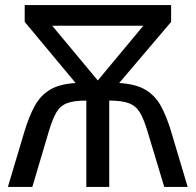

<svg xmlns="http://www.w3.org/2000/svg" viewBox="-20 -734 769 754"><path d="M652 -714V-648L448 -408Q514 -404 552 -381Q590 -358 612 -317.5Q634 -277 651 -221L717 0H625L559 -219Q545 -266 529.5 -292Q514 -318 486.5 -328.5Q459 -339 409 -339V0H319V-339Q269 -339 242.5 -328.5Q216 -318 201 -292Q186 -266 172 -219L107 0H11L77 -221Q94 -276 115.5 -316.5Q137 -357 174.5 -380.5Q212 -404 277 -408L77 -648V-714ZM543 -633H185L364 -418Z"/></svg>

Font: Noto Sans
Style: Regular
Weight: 400
Designer: Monotype Design Team
Foundry: Monotype Imaging Inc.
Version: Version 1.902